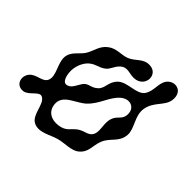

<svg xmlns="http://www.w3.org/2000/svg" viewBox="-206 -890 1120 1120"><g transform="rotate(45 354.0 -330.0)"><path d="M-11 -140C20 -178 78 -164 93 -206C108 -251 61 -305 63 -358C66 -410 111 -431 135 -467C159 -505 161 -550 202 -581C243 -613 286 -602 328 -618C375 -637 394 -681 448 -679C522 -677 523 -578 452 -562C408 -553 376 -580 344 -560C310 -541 305 -499 279 -481C248 -458 224 -462 193 -437C163 -413 141 -361 147 -313C152 -269 170 -240 204 -261C228 -276 238 -317 260 -335C285 -353 301 -344 331 -371C361 -398 346 -443 386 -480C428 -519 513 -503 544 -545C574 -588 557 -638 583 -676C616 -723 696 -711 686 -630C679 -572 615 -545 604 -472C594 -407 648 -357 645 -301C640 -232 585 -218 563 -160C544 -112 557 -67 512 -30C478 -1 420 -8 372 6C327 18 268 60 217 35C166 10 176 -82 133 -104C102 -120 75 -55 34 -50C-24 -43 -40 -104 -11 -140ZM347 -260C300 -216 210 -200 217 -125C222 -73 264 -46 321 -54C378 -62 383 -93 419 -118C457 -143 492 -133 506 -176C516 -209 498 -253 510 -293C523 -337 560 -339 561 -384C564 -441 508 -462 464 -425C414 -383 402 -312 347 -260Z"/></g></svg>

Font: PicNic
Style: Regular
Weight: 400
Designer: Mariel Nils
Foundry: Velvetyne Type Foundry
Version: Version 2.000;Glyphs 3.2.3 (3260)